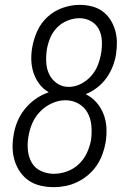

<svg xmlns="http://www.w3.org/2000/svg" viewBox="-20 -763 540 791"><path d="M201 8Q174 8 147.5 2Q121 -4 100 -18Q79 -32 64 -53Q49 -74 41 -99Q33 -124 32 -151Q31 -178 36 -206Q40 -234 51.5 -262Q63 -290 82.5 -314Q102 -338 127 -355.5Q152 -373 181 -383Q158 -396 142.5 -416.5Q127 -437 118.5 -462Q110 -487 109 -514.5Q108 -542 113 -569Q119 -603 134 -636Q149 -669 176.5 -694Q204 -719 239 -731Q274 -743 308 -743Q333 -743 357.5 -737Q382 -731 401.5 -717Q421 -703 434 -683Q447 -663 454 -639.5Q461 -616 461.5 -590.5Q462 -565 458 -539Q454 -514 444 -488.5Q434 -463 418 -441Q402 -419 380 -402Q358 -385 333 -375Q359 -362 377.5 -341Q396 -320 406.5 -293Q417 -266 418.5 -236Q420 -206 415 -176Q411 -152 402 -127.5Q393 -103 378.5 -81.5Q364 -60 343.5 -42.5Q323 -25 299.5 -13.5Q276 -2 251 3Q226 8 201 8ZM263 -405Q289 -405 313.5 -417.5Q338 -430 356 -450.5Q374 -471 383.5 -496Q393 -521 397 -546Q401 -572 399.5 -597Q398 -622 387 -643Q376 -664 354.5 -676Q333 -688 307 -688Q283 -688 258 -678Q233 -668 215 -649.5Q197 -631 187 -607Q177 -583 173 -559Q169 -532 170.5 -505.5Q172 -479 183 -456.5Q194 -434 215 -419.5Q236 -405 263 -405ZM202 -47Q229 -47 256.5 -57Q284 -67 305 -87Q326 -107 338 -133Q350 -159 355 -186Q359 -216 356.5 -245Q354 -274 341 -298Q328 -322 303.5 -336Q279 -350 250 -350H249Q222 -350 194 -337.5Q166 -325 145 -303Q124 -281 112.5 -254Q101 -227 97 -199Q92 -171 95 -143Q98 -115 111 -92.5Q124 -70 149 -58.5Q174 -47 202 -47Z"/></svg>

Font: Iosevka SS18 Light
Style: Italic
Weight: 300
Italic angle: -9°
Monospace: yes
Designer: Belleve Invis
Foundry: Belleve Invis
Version: Version 25.1.1; ttfautohint (v1.8.4)